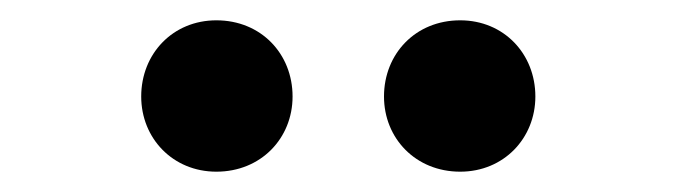

<svg xmlns="http://www.w3.org/2000/svg" viewBox="-20 -820 666 189"><path d="M193 -651C237 -651 268 -684 268 -725C268 -767 237 -800 193 -800C150 -800 119 -767 119 -725C119 -684 150 -651 193 -651ZM433 -651C476 -651 507 -684 507 -725C507 -767 476 -800 433 -800C389 -800 358 -767 358 -725C358 -684 389 -651 433 -651Z"/></svg>

Font: Source Han Sans JP
Style: Bold
Weight: 700
Designer: Ryoko NISHIZUKA 西塚涼子 (kana, bopomofo & ideographs); Paul D. Hunt (Latin, Greek & Cyrillic); Sandoll Communications 산돌커뮤니
Foundry: Adobe
Version: Version 2.002;hotconv 1.0.116;makeotfexe 2.5.65601